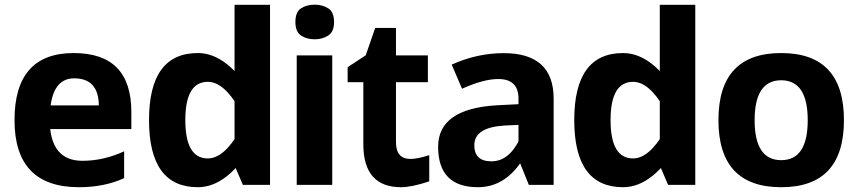

<svg xmlns="http://www.w3.org/2000/svg" viewBox="-20 -780 3618 810"><path d="M313.1 9.8Q41.2 9.8 41.2 -273.2Q41.2 -556.2 291 -556.2Q534.1 -556.2 534.1 -307.7V-235.4H127.9V-335.4H396.9Q395.9 -449.5 292.7 -449.5Q189.8 -449.5 189.8 -275.5Q189.8 -101.6 328 -101.6Q416.7 -101.6 503.7 -141.6V-28.4Q420.2 9.8 313.1 9.8Z M814.6 9.8Q608.7 9.8 608.7 -273.3Q608.7 -556.2 814.6 -556.2Q943 -556.2 1052.5 -366.4L989.6 -321.4Q924 -434.8 856.8 -434.8Q761.8 -434.8 761.8 -273.3Q761.8 -111.6 856.8 -111.6Q924 -111.6 989.6 -225L1052.5 -180Q943 9.8 814.6 9.8ZM1004.7 0 969.5 -82V-759.8H1119.2V0Z M1231.8 0V-546.4H1381.7V0ZM1307.5 -614.2Q1273.5 -614.2 1249.9 -630.1Q1226.2 -646 1226.2 -687Q1226.2 -729.3 1249.9 -744.8Q1273.5 -760.3 1307.5 -760.3Q1340.1 -760.3 1364.7 -744.8Q1389.3 -729.3 1389.3 -687Q1389.3 -646 1364.7 -630.1Q1340.1 -614.2 1307.5 -614.2Z M1672.2 9.8Q1512.8 9.8 1512.8 -171.6V-433.2H1446.6V-496.6L1522.9 -546.7L1562.8 -662.1H1650.5V-546.4H1785.1V-433.2H1650.5V-180.2Q1650.5 -109.5 1711.9 -109.5Q1741 -109.5 1790.9 -125.4V-14.9Q1716.3 9.8 1672.2 9.8Z M1885.6 -507.5Q1992.5 -555.8 2105.1 -555.8Q2315.7 -555.8 2315.7 -363.8V0H2211L2167.4 -108.5V-253.1L2109 -250.4Q1981 -242.8 1981 -167.3Q1981 -99.4 2053.3 -99.4Q2131.4 -99.4 2177.3 -204L2221.2 -175.5Q2140.8 9.8 1996.7 9.8Q1828.3 9.8 1828.3 -160.9Q1828.3 -321 2075.2 -335.8L2167.4 -340.5V-363.8Q2167.4 -446.6 2082.1 -446.6Q2020 -446.6 1929.2 -405.6Z M2608.5 9.8Q2402.6 9.8 2402.6 -273.3Q2402.6 -556.2 2608.5 -556.2Q2736.9 -556.2 2846.5 -366.4L2783.5 -321.4Q2718 -434.8 2650.8 -434.8Q2555.8 -434.8 2555.8 -273.3Q2555.8 -111.6 2650.8 -111.6Q2718 -111.6 2783.5 -225L2846.5 -180Q2736.9 9.8 2608.5 9.8ZM2798.6 0 2763.5 -82V-759.8H2913.2V0Z M3275.7 9.8Q3010.9 9.8 3010.9 -273.2Q3010.9 -556.2 3275.7 -556.2Q3540.4 -556.2 3540.4 -273.2Q3540.4 9.8 3275.7 9.8ZM3275.8 -104.3Q3387.6 -104.3 3387.6 -272.9Q3387.6 -441.4 3275.8 -441.4Q3163.6 -441.4 3163.6 -272.9Q3163.6 -104.3 3275.8 -104.3Z"/></svg>

Font: Nokora
Style: Regular
Weight: 400
Designer: Danh Hong
Foundry: Danh Hong
Version: Version 9.000